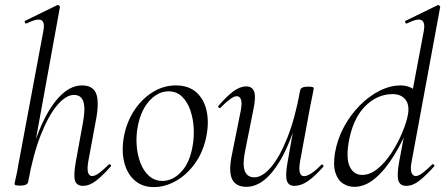

<svg xmlns="http://www.w3.org/2000/svg" viewBox="-20 -746 1808 780"><path d="M62.4 8Q48.2 8 43.6 6.3Q39 4.6 39 1.6Q39 -1.6 44.5 -24.8Q50 -48 54 -74L156 -619.4Q163.2 -654.6 148.3 -663.8Q133.4 -673 87.6 -650.6Q83.6 -648.8 81.2 -654.8Q78.8 -660.8 82.8 -661.8L212.2 -725Q216.4 -727 220.4 -723Q224.4 -719 223.4 -717L94.4 -7.2Q91.8 8 62.4 8ZM316.6 9Q290.8 9 284.5 -13.2Q278.2 -35.4 288 -89L317 -248Q327.6 -304.8 318.9 -332.6Q310.2 -360.4 280.4 -360.4Q248.4 -360.4 213 -319.2Q177.6 -278 146.2 -198.9Q114.8 -119.8 94.4 -7.2L82 -8.2Q102.8 -124.8 138.1 -212.9Q173.4 -301 218.5 -350Q263.6 -399 313 -399Q355.8 -399 369.6 -368.2Q383.4 -337.4 371.4 -267L338.4 -89Q333.4 -58.6 337.9 -44.7Q342.4 -30.8 354.6 -30.8Q366.4 -30.8 383.4 -43.6Q400.4 -56.4 421.2 -77Q425 -81 429.1 -77Q433.2 -73 429.2 -69Q396.6 -32 370 -11.5Q343.4 9 316.6 9Z M605 14Q557.2 14 526.3 -13.8Q495.4 -41.6 484.2 -88.6Q473 -135.6 483.8 -193Q495 -251.6 525.8 -298.1Q556.6 -344.6 600.6 -371.8Q644.6 -399 694.4 -399Q746.4 -399 777.8 -370.7Q809.2 -342.4 819.4 -295.5Q829.6 -248.6 818.4 -193Q806.2 -129.8 772.7 -82.9Q739.2 -36 694.8 -11Q650.4 14 605 14ZM639.8 -11Q681.4 -11 715.7 -47.3Q750 -83.6 761.8 -149Q769 -186 766.9 -225.3Q764.8 -264.6 753 -298.6Q741.2 -332.6 719.2 -353.8Q697.2 -375 664.6 -375Q623 -375 588.2 -337.8Q553.4 -300.6 540.4 -236Q532.4 -197.4 535 -158Q537.6 -118.6 550.1 -85.2Q562.6 -51.8 585.4 -31.4Q608.2 -11 639.8 -11Z M980.8 13Q938 13 922.9 -18.3Q907.8 -49.6 922.4 -119L958.2 -297Q964 -327.6 959.1 -341.4Q954.2 -355.2 942 -355.2Q931.2 -355.2 914.2 -342.8Q897.2 -330.4 876.4 -309Q872.4 -305 868.4 -309Q864.4 -313 868.4 -317Q901.2 -355 928 -375Q954.8 -395 980.6 -395Q1005 -395 1012.7 -373.2Q1020.4 -351.4 1008.6 -297L976.8 -138Q964.4 -80.4 974 -53Q983.6 -25.6 1013.4 -25.6Q1045.6 -25.6 1080.9 -66.8Q1116.2 -108 1147.6 -187.1Q1179 -266.2 1199.4 -378.8L1211.8 -377.8Q1192 -261.4 1156.6 -173.2Q1121.2 -85 1076.2 -36Q1031.2 13 980.8 13ZM1176.2 9Q1151.4 9 1145.1 -12.7Q1138.8 -34.4 1148.2 -86.6L1199.4 -378.8Q1202 -394 1231.4 -394Q1245.8 -394 1250.3 -392.2Q1254.8 -390.4 1254.8 -387.6Q1254.8 -384.4 1249.8 -361.2Q1244.8 -338 1239.8 -312L1198.8 -89Q1189 -30.4 1215.4 -30.4Q1227 -30.4 1245.1 -42Q1263.2 -53.6 1284.6 -76Q1287.6 -80 1292 -75.5Q1296.4 -71 1292.6 -67.8Q1258.2 -28.8 1230.5 -9.9Q1202.8 9 1176.2 9Z M1418.8 13Q1394.4 13 1373.4 -0.5Q1352.4 -14 1342.6 -44.5Q1332.8 -75 1341 -126Q1351 -181.6 1377.4 -230.6Q1403.8 -279.6 1441.6 -317.7Q1479.4 -355.8 1522.4 -377.4Q1565.4 -399 1608.8 -399Q1637 -399 1660.9 -383.4Q1684.8 -367.8 1688.4 -332L1646.4 -246Q1615.8 -171 1579.5 -112.5Q1543.2 -54 1502.9 -20.5Q1462.6 13 1418.8 13ZM1451.2 -35.4Q1484 -35.4 1515.1 -61.3Q1546.2 -87.2 1571.5 -126.5Q1596.8 -165.8 1614 -207.1Q1631.2 -248.4 1636.8 -278.4Q1644.8 -320.2 1626.5 -342.3Q1608.2 -364.4 1573 -363.6Q1510 -362.8 1461.3 -312.3Q1412.6 -261.8 1396.2 -166.4Q1385.4 -100 1401.6 -67.7Q1417.8 -35.4 1451.2 -35.4ZM1630.4 9Q1604.4 9 1598.2 -13.2Q1592 -35.4 1601.6 -89L1701.6 -619.4Q1708 -654.6 1693.1 -663.8Q1678.2 -673 1632.4 -650.6Q1628.4 -648.8 1626.4 -654.8Q1624.4 -660.8 1628.4 -661.8L1757.8 -725Q1761.2 -727 1765.2 -723Q1769.2 -719 1768.2 -717L1652.2 -89Q1646.4 -58.6 1651.7 -44.7Q1657 -30.8 1669 -30.8Q1680 -30.8 1697 -43.6Q1714 -56.4 1734.8 -77Q1738 -81 1742.4 -77Q1746.8 -73 1742.8 -69Q1709.4 -32 1683.2 -11.5Q1657 9 1630.4 9Z"/></svg>

Font: Cormorant Light
Style: Italic
Weight: 300
Italic angle: -10°
Designer: Christian Thalmann (Catharsis Fonts)
Foundry: Catharsis Fonts
Version: Version 4.000